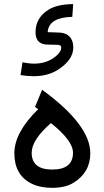

<svg xmlns="http://www.w3.org/2000/svg" viewBox="-20 -908 500 926"><path d="M88.4 -607.4Q118.7 -601.1 145 -601.1Q205.1 -601.1 247.6 -635.3Q275.4 -657.7 275.4 -679.2Q275.4 -691.4 257.3 -691.9L208.5 -692.9Q151.4 -694.3 151.4 -752Q151.4 -821.3 212.4 -860.4Q255.9 -887.7 333 -888.2L328.6 -826.7Q218.8 -824.2 210.4 -757.8L210 -752.9L264.2 -751Q318.8 -749.5 331.1 -701.7Q333.5 -689.9 333.5 -679.2Q333.5 -618.2 257.3 -570.3Q209.5 -540.5 141.6 -540.5Q112.3 -540.5 79.1 -545.9ZM225.6 -314.5Q132.8 -233.4 132.8 -171.4Q132.8 -90.3 231.9 -90.3Q332.5 -90.3 332 -171.9Q332 -229.5 225.6 -314.5ZM183.1 -475.1Q415.5 -305.7 415.5 -168.9Q415.5 -76.7 335 -26.9Q296.4 -2.4 232.4 -2Q173.3 -2 131.3 -22.9Q49.3 -64 49.3 -168.9Q49.3 -269.5 164.1 -381.3L148.9 -392.1Z"/></svg>

Font: Dirooz
Style: Regular
Weight: 400
Foundry: DejaVu fonts team - Redesigned by Saber Rastikerdar
Version: Version 0.2.1